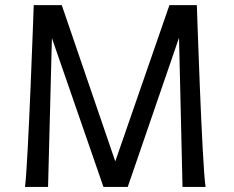

<svg xmlns="http://www.w3.org/2000/svg" viewBox="-20 -733 916 753"><path d="M112.3 -712.9C112.3 -712.9 90.8 -96.7 78.1 0H168.5L183.6 -583.5L385.7 0H481L682.1 -585L695.8 0H786.1C772 -96.7 752 -712.9 752 -712.9H644.5L432.1 -100.1L222.2 -712.9Z"/></svg>

Font: Andika
Style: Regular
Weight: 400
Designer: Victor Gaultney, Annie Olsen, Julie Remington, Don Collingsworth, Eric Hays
Foundry: SIL International
Version: Version 1.000